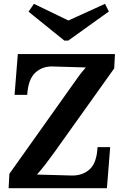

<svg xmlns="http://www.w3.org/2000/svg" viewBox="-20 -982 643 1002"><path d="M25 0 29 -75 353 -531Q376 -564 392.5 -586.5Q409 -609 428 -630L256 -635Q201 -637 164 -602.5Q127 -568 122 -487H56L73 -700H580L576 -625L265 -189Q243 -158 219.5 -127.5Q196 -97 173 -71L355 -66Q411 -65 448 -98.5Q485 -132 489 -214H555L538 0ZM336 -770H316L129 -921L157 -962L337 -875L528 -962L548 -922Z"/></svg>

Font: Lora Italic
Style: Italic
Weight: 400
Italic angle: -3°
Designer: Olga Karpushina, Alexei Vanyashin (Cyrillic)
Foundry: Cyreal
Version: Version 2.210; ttfautohint (v1.8.1.43-b0c9)